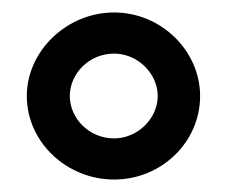

<svg xmlns="http://www.w3.org/2000/svg" viewBox="-20 -788 377 308"><path d="M23 -634C23 -560 87 -500 163 -500C239 -500 301 -560 301 -634C301 -706 239 -768 163 -768C87 -768 23 -706 23 -634ZM92 -634C92 -670 123 -702 163 -702C201 -702 233 -670 233 -634C233 -598 201 -566 163 -566C123 -566 92 -598 92 -634Z"/></svg>

Font: Ampere
Style: SCSuCnd
Weight: 400
Version: Version 1